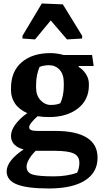

<svg xmlns="http://www.w3.org/2000/svg" viewBox="-20 -840 570 1083"><path d="M424.8 -467.8 422.9 -462.9Q446.8 -449.2 464.1 -423.3Q481.4 -397.5 481.4 -366.2V-358.9Q481.4 -276.4 419.2 -228Q356.9 -179.7 256.8 -179.7Q239.3 -179.7 223.1 -180.9Q207 -182.1 192.4 -184.6Q170.9 -166 157.7 -149.4Q144.5 -132.8 144.5 -122.6Q144.5 -110.8 156 -106.2Q167.5 -101.6 189 -101.6H290Q408.7 -101.6 469.5 -63.7Q530.3 -25.9 530.3 49.3Q530.3 133.3 459 178.2Q387.7 223.1 255.9 223.1Q132.3 223.1 75 200Q17.6 176.8 17.6 126.5Q17.6 96.2 42.7 64.5Q67.9 32.7 113.3 2.9Q79.1 -5.9 60.5 -25.1Q42 -44.4 42 -73.2Q42 -105.5 68.1 -139.9Q94.2 -174.3 133.8 -201.7Q86.4 -223.1 64.2 -256.8Q42 -290.5 42 -330.6V-342.3Q42 -437.5 102.5 -489Q163.1 -540.5 264.6 -540.5Q282.2 -540.5 301.3 -537.8Q320.3 -535.2 338.4 -529.8H499.5L508.3 -467.8ZM181.2 10.7Q158.7 32.7 144.3 56.9Q129.9 81.1 129.9 100.1Q129.9 132.8 161.9 143.8Q193.8 154.8 285.2 154.8Q319.8 154.8 353 149.7Q386.2 144.5 414.6 134.8Q420.4 124.5 424.1 109.1Q427.7 93.8 427.7 78.6Q427.7 40.5 395.3 25.6Q362.8 10.7 289.6 10.7H182.1ZM339.8 -373Q339.8 -420.9 316.2 -446.5Q292.5 -472.2 256.8 -472.2Q242.7 -472.2 228.3 -469.7Q213.9 -467.3 203.1 -462.4Q194.8 -443.8 189.2 -417.5Q183.6 -391.1 183.6 -363.3V-344.7Q183.6 -301.3 208.7 -274.7Q233.9 -248 266.6 -248Q283.7 -248 297.6 -250.7Q311.5 -253.4 320.3 -257.8Q328.6 -274.4 334.2 -300Q339.8 -325.7 339.8 -354.5ZM443.4 -622.6 357.9 -617.7 266.1 -724.6 177.7 -617.7 106.9 -622.6V-638.2L215.8 -820.3L334.5 -815.4L443.4 -638.2Z"/></svg>

Font: Noticia Text
Style: Bold
Weight: 700
Designer: JM Sole
Foundry: JM Sole
Version: Version 1.003